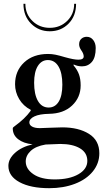

<svg xmlns="http://www.w3.org/2000/svg" viewBox="-20 -727 552 1007"><path d="M501 77Q501 130 467 172Q433 214 373 237Q313 260 238 260Q141 260 82.5 228.5Q24 197 24 143Q24 106 59 74.5Q94 43 151 30Q103 25 75 3Q47 -19 47 -53Q47 -59 54 -63Q84 -85 104.5 -104.5Q125 -124 141 -146V-151Q102 -171 80.5 -207.5Q59 -244 59 -285Q59 -355 106.5 -399.5Q154 -444 232 -444Q252 -444 271.5 -440Q291 -436 321 -427Q367 -414 391 -414Q419 -414 419 -431Q419 -445 407 -462Q395 -479 395 -494Q395 -513 406.5 -523.5Q418 -534 435 -534Q456 -534 469 -517Q482 -500 482 -475Q482 -426 462 -402.5Q442 -379 410 -379Q387 -379 366 -389V-384Q386 -360 394.5 -336Q403 -312 403 -279Q403 -216 358 -173.5Q313 -131 237 -130Q187 -129 160.5 -116.5Q134 -104 134 -85Q134 -71 148.5 -63Q163 -55 189 -55Q204 -55 242 -57Q286 -59 307 -59Q392 -59 446.5 -25Q501 9 501 77ZM159 -293Q159 -232 179 -197.5Q199 -163 235 -163Q269 -163 288 -194Q307 -225 307 -283Q307 -344 287 -378Q267 -412 231 -412Q198 -412 178.5 -381Q159 -350 159 -293ZM438 117Q438 74 399.5 51Q361 28 296 28Q281 28 245 30L219 31Q167 40 141 64.5Q115 89 115 120Q115 159 155 186.5Q195 214 267 214Q344 214 391 187Q438 160 438 117ZM113 -707H103Q103 -643 143 -603Q183 -563 241 -563Q300 -563 339.5 -603Q379 -643 379 -707H369Q369 -653 332 -617Q295 -581 241 -581Q187 -581 150 -617Q113 -653 113 -707Z"/></svg>

Font: Ibarra Real Nova SemiBold
Style: Regular
Weight: 600
Designer: Jose Maria Ribagorda & Octavio Pardo
Foundry: Jose Maria Ribagorda
Version: Version 1.014